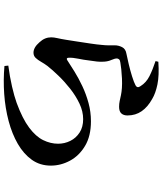

<svg xmlns="http://www.w3.org/2000/svg" viewBox="60 -886 879 1040"><g transform="rotate(90 500.0 -365.5)"><path d="M310.4 -768 314 -783.2Q388.6 -788.3 437 -778.2Q485.5 -768.1 515.6 -749.8Q559 -725.9 581.9 -692.8Q604.9 -659.7 604.9 -615.9Q604.9 -594.9 593.9 -582.8Q582.9 -570.6 558.2 -570.6Q541.4 -570.6 526.5 -573.8Q511.6 -577 495.2 -580.6Q478.9 -584.1 456.2 -585.8Q432.7 -587.4 405.2 -586.2Q377.8 -584.9 354.6 -582.4Q331.4 -579.9 318.4 -577.4Q305.2 -575.9 300.7 -570.1Q296.2 -564.4 296.2 -558.6Q296.2 -547.2 304.1 -529.4Q312.1 -511.5 313.5 -490Q315 -468.6 312.8 -450.3Q310.6 -431.9 307 -407.8Q303.6 -378.4 297.5 -349.3Q291.4 -320.2 292.2 -297.7Q292.9 -282.1 305.4 -289.7Q331.5 -306.9 367.2 -329Q402.8 -351.1 446.1 -371.5Q489.3 -391.9 537.4 -405Q585.5 -418.1 636.3 -418.1Q716.6 -418.1 769.8 -386.2Q823 -354.4 849.8 -304.7Q876.6 -254.9 876.6 -200.8Q876.6 -142.3 845 -97.9Q813.3 -53.5 759 -22.1Q704.6 9.3 635 27.8Q565.3 46.2 488.9 51.7Q412.5 57.1 337 50.4L334.8 29.5Q393.8 21.9 448.2 9.4Q502.5 -3.2 536.5 -15.6Q622.8 -47.3 670.9 -83.5Q719.1 -119.6 738.5 -159.4Q758 -199.2 758 -240Q758 -275.6 742.5 -306.6Q727.1 -337.5 697.4 -356.7Q667.8 -375.9 624.8 -375.9Q582.8 -375.9 540.7 -356Q498.6 -336 460.1 -305.7Q421.7 -275.4 389.7 -242.2Q357.6 -209.1 336.3 -181.8Q324 -165.1 314.1 -147.7Q304.2 -130.3 293.1 -118.6Q282 -106.9 264.8 -106.9Q236.5 -106.9 208.2 -139.6Q194.6 -154.2 188.1 -169.9Q181.7 -185.5 181.7 -202.7Q181.7 -217.4 186 -235.9Q190.4 -254.5 195 -283.1Q199 -306.6 204.4 -343Q209.9 -379.3 215.4 -415.9Q220.9 -452.4 222.7 -476Q225.1 -497.8 225.1 -512.9Q225 -528.1 225 -547.4Q225 -567.3 234.8 -586.9Q244.7 -606.4 271.3 -610.5Q293.5 -614.9 327 -622.8Q360.4 -630.7 392.9 -640.8Q425.4 -650.9 442 -659.8Q459 -669.2 445.7 -687.2Q426.7 -717.7 391.7 -735.2Q356.6 -752.8 310.4 -768Z"/></g></svg>

Font: Noto Serif KR
Style: Regular
Weight: 200
Designer: Ryoko NISHIZUKA 西塚涼子 (kana & ideographs); Frank Grießhammer (Latin, Greek & Cyrillic); Wenlong ZHANG 张文龙 (bopomofo); San
Foundry: Adobe
Version: Version 2.001;hotconv 1.1.0;makeotfexe 2.6.0